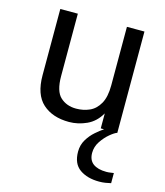

<svg xmlns="http://www.w3.org/2000/svg" viewBox="-115 -608 820 952"><g transform="rotate(15 295.0 -131.5)"><path d="M262 10Q177 10 126.5 -35.5Q76 -81 76 -180V-520H166V-200Q166 -122 198 -92.5Q230 -63 279 -63Q316 -63 347.5 -77Q379 -91 398.5 -125.5Q418 -160 418 -219V-520H508V0H423V-77Q396 -30 352 -10Q308 10 262 10ZM483 257Q422 257 383 229.5Q344 202 344 140Q344 106 360.5 78.5Q377 51 400 31Q423 11 440 0H508Q495 4 472.5 22.5Q450 41 431.5 68.5Q413 96 413 128Q413 165 437 183Q461 201 505 201Q516 201 525 199.5Q534 198 543 197V249Q531 252 515.5 254.5Q500 257 483 257Z"/></g></svg>

Font: Hedvig Letters Sans
Style: Regular
Weight: 400
Designer: Alexander Örn & Tor Weibull
Foundry: Kanon Foundry
Version: Version 1.000; ttfautohint (v1.8.4.7-5d5b)